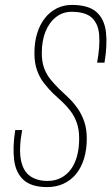

<svg xmlns="http://www.w3.org/2000/svg" viewBox="-20 -755 453 781"><path d="M172 6Q108 6 76 -23Q44 -52 37.5 -104.5Q31 -157 42 -226H70Q56 -148 65.5 -102.5Q75 -57 103.5 -38Q132 -19 173 -19Q204 -19 228 -31.5Q252 -44 268.5 -66.5Q285 -89 293.5 -120.5Q302 -152 302 -191Q302 -228 292.5 -255Q283 -282 267.5 -302.5Q252 -323 234 -340L194 -377Q175 -396 158 -418Q141 -440 130.5 -469.5Q120 -499 120 -539Q120 -583 131 -619Q142 -655 162.5 -681Q183 -707 211 -721Q239 -735 272 -735Q340 -735 372.5 -706Q405 -677 411 -624Q417 -571 405 -500H375Q387 -566 383.5 -612Q380 -658 354 -682.5Q328 -707 271 -707Q236 -707 208.5 -686Q181 -665 165.5 -627.5Q150 -590 150 -539Q150 -504 159.5 -478Q169 -452 185 -432.5Q201 -413 219 -395L258 -358Q278 -339 295 -315Q312 -291 322.5 -261Q333 -231 333 -191Q333 -147 322 -110.5Q311 -74 290 -48Q269 -22 239 -8Q209 6 172 6Z"/></svg>

Font: Hubot Sans Condensed ExtraLight
Style: Italic
Weight: 200
Width: 3
Italic angle: -12.0243°
Designer: Deni Anggara
Foundry: GitHub, Inc., Subsidiary of Microsoft Corporation
Version: Version 2.000